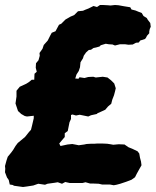

<svg xmlns="http://www.w3.org/2000/svg" viewBox="-49 -726 623 768"><path d="M7 17 2 14 -10 12 -14 -6 -21 -16 -29 -37 -28 -51 -29 -62 -23 -84 -18 -99 -4 -116 4 -127 13 -142 22 -154 51 -178 67 -198 75 -207 79 -223 86 -253V-263L59 -260L50 -262L36 -270L23 -282L18 -297L13 -312L17 -340V-363L30 -379L56 -391L67 -398L78 -407H88L89 -431L98 -439L94 -455L95 -473L105 -485L110 -503L109 -514L121 -531L126 -546L142 -564L152 -584L158 -595L173 -601L187 -627L196 -631L213 -648L232 -659L248 -666L263 -681L283 -683L292 -687L305 -692L325 -702L339 -698L351 -706H363L382 -705L393 -704L411 -706L425 -705L447 -701L472 -697L477 -688L493 -684L505 -679L518 -674L525 -662L538 -654L542 -647L552 -634L554 -619L550 -610L548 -600V-593L539 -583L535 -575L531 -570L512 -564L506 -556L495 -555L482 -548L465 -547L451 -549H431L411 -544L401 -548L386 -549L374 -551L354 -545L349 -540L335 -536L325 -534L315 -527L306 -526L295 -516L286 -503L283 -493L273 -477L271 -457L266 -442L257 -428L252 -412L265 -411L269 -417L289 -414L304 -418L324 -419L334 -416L362 -419L381 -416L395 -405L408 -392L414 -373L411 -360L407 -345L400 -327L396 -311L383 -300L372 -287L359 -281L341 -273L338 -270L315 -265L304 -260L270 -267L255 -264L241 -268L235 -266V-250L229 -237L222 -202L210 -193V-178L198 -164L188 -152L193 -142L221 -148L240 -150L256 -147L266 -145L288 -148L297 -150L314 -151H328L341 -152H358L380 -151L393 -149L404 -147L426 -149L449 -148L465 -137L480 -131L501 -121L508 -112L511 -95L515 -80L517 -65L508 -49L498 -31L491 -17L477 -7L456 1L450 3L432 9L417 13L406 15L390 12H359L346 9L320 8H311L293 3L281 6H263H230L212 2L199 9L182 3L170 5L141 9L131 13L104 9L84 16L58 20L43 22Z"/></svg>

Font: Winky Rough
Style: Bold Italic
Weight: 700
Italic angle: -8.97852°
Designer: Simon Atzbach
Foundry: typofactur
Version: Version 1.206; ttfautohint (v1.8.4.7-5d5b)